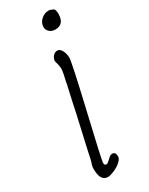

<svg xmlns="http://www.w3.org/2000/svg" viewBox="-183 -708 583 753"><g transform="rotate(-30 108.0 -331.0)"><path d="M139 -625Q139 -645 155 -659Q170 -672 188 -672Q196 -672 210 -665Q216 -658 216 -642Q216 -594 175 -594Q159 -594 149 -603.5Q139 -613 139 -625ZM31 -45Q31 -59 36 -70Q41 -87 45 -109L60 -176L80 -264Q90 -313 104 -374Q106 -380 108 -394Q118 -437 118 -444V-454Q118 -462 111 -487Q111 -499 119.5 -509Q128 -519 140 -519Q151 -519 159 -504Q167 -489 167 -471Q167 -451 121 -255Q75 -59 75 -47Q75 -36 85 -36Q90 -36 103 -49Q115 -61 123 -61Q139 -61 139 -41Q139 -29 125 -17Q111 -5 93 2.5Q75 10 65 10Q31 10 31 -45Z"/></g></svg>

Font: Bad Script
Style: Regular
Weight: 400
Italic angle: -10°
Designer: Roman Shchyukin (Gaslight Type Foundry), Cyreal (Charset Expansion)
Foundry: Gaslight
Version: Version 2.000